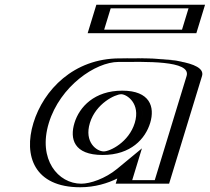

<svg xmlns="http://www.w3.org/2000/svg" viewBox="-20 -774 884 809"><path d="M333.8 -256C355.5 -327 423.8 -377 490.8 -377C556.8 -377 594.5 -327 572.8 -256C551.4 -186 486.1 -136 417.1 -136C345.1 -136 312.4 -186 333.8 -256ZM806.3 -454 667.5 0H492.5L510.2 -58C459.4 -16 387.9 15 317.9 15C167.9 15 99.9 -106 145.8 -256C191.6 -406 333.9 -528 483.9 -528C552.9 -528 832.4 -541 806.3 -454ZM411 -754H819L782.3 -634H374.3ZM318.8 -256C295 -178.3 332.5 -121 412.5 -121C489.5 -121 564 -178.1 587.8 -256C612 -335.1 569.4 -392 495.3 -392C420.4 -392 343 -335.2 318.8 -256ZM791.3 -454C805.6 -501.6 654.5 -514.3 539.4 -513.6C514.1 -513.5 493 -513 479.3 -513C338.5 -513 204.5 -399 160.8 -256C117.1 -113 181.6 0 322.5 0C388.1 0 455.2 -29.2 502.2 -68.1L537.1 -96.9L512.1 -15H657.1ZM421.4 -739H799.4L771.9 -649H393.9ZM318.8 -256C343 -335.2 420.4 -392 495.3 -392C569.4 -392 612 -335.1 587.8 -256C564 -178.1 489.5 -121 412.5 -121C332.5 -121 295 -178.3 318.8 -256ZM791.3 -454 657.1 -15H512.1L537.1 -96.9L502.2 -68.1C455.2 -29.2 388.1 0 322.5 0C181.6 0 117.1 -113 160.8 -256C204.5 -399 338.5 -513 479.3 -513C493 -513 514.1 -513.5 539.4 -513.6C654.5 -514.3 805.6 -501.6 791.3 -454ZM421.4 -739 393.9 -649H771.9L799.4 -739ZM333.8 -256C312.4 -186.1 345.2 -136 417.1 -136C486 -136 551.4 -186.1 572.8 -256C594.5 -327 556.7 -377 490.8 -377C423.8 -377 355.5 -327 333.8 -256ZM483.9 -528C333.9 -528 191.6 -406 145.8 -256C99.9 -106 167.9 15 317.9 15C387.9 15 459.4 -16 510.2 -58L492.5 0H667.5L806.3 -454C831.4 -537.6 594 -528 483.9 -528ZM411 -754 374.3 -634H782.3L819 -754ZM293.8 -256C273.5 -189.6 290.4 -121 412.5 -121C531.9 -121 592.5 -189.6 612.8 -256C633.4 -323.6 612 -392 495.3 -392C377.9 -392 314.4 -323.6 293.8 -256ZM766.3 -454 632.1 -15H537.1L578 -148.9L473.8 -62.8C423.4 -21.2 360 0 322.5 0C225.1 0 138.6 -101.7 185.8 -256C233 -410.3 382 -513 479.3 -513C587.6 -513 786.5 -521.2 766.3 -454ZM446.4 -739H774.4L746.9 -649H418.9ZM358.8 -256C384 -338.6 466.4 -377 490.8 -377C514 -377 573 -338.6 547.8 -256C522.9 -174.6 443.5 -136 417.1 -136C387.5 -136 333.9 -174.7 358.8 -256ZM831.3 -454C850.4 -517.8 655.1 -529.3 543.3 -528.6C517.2 -528.5 495.3 -528 483.9 -528C290.5 -528 163.2 -394.7 120.8 -256C78.4 -117.3 124.6 15 317.9 15C380.9 15 434.6 -2.3 474.2 -21.9L467.5 0H692.5ZM386 -754 349.3 -634H807.3L844 -754Z"/></svg>

Font: Hussar Outliner
Style: Obl
Weight: 700
Foundry: Cannot Into Space Fonts
Version: Version 0.92